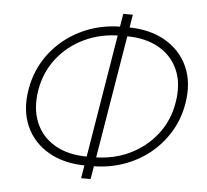

<svg xmlns="http://www.w3.org/2000/svg" viewBox="-54 -812 966 895"><g transform="rotate(5 429.0 -364.0)"><path d="M377 -34.2Q273.4 -34.2 200.4 -76.2Q127.4 -118.2 94.5 -192.4Q61.5 -266.6 77.6 -363.8Q93.8 -460.4 151.1 -534.9Q208.5 -609.4 295.4 -651.4Q382.3 -693.4 485.8 -693.4H512.2Q615.7 -693.4 688.7 -651.4Q761.7 -609.4 794.9 -535.2Q828.1 -460.9 812 -364.3Q800.3 -291.5 764.2 -231Q728 -170.4 673.6 -126.2Q619.1 -82 550.3 -58.1Q481.4 -34.2 403.3 -34.2ZM379.9 -76.2H406.7Q499 -76.2 575.2 -112.5Q651.4 -148.9 701.9 -213.9Q752.4 -278.8 766.1 -363.8Q780.8 -449.2 753.7 -513.9Q726.6 -578.6 664.1 -615Q601.6 -651.4 509.3 -651.4H482.9Q391.1 -651.4 314.7 -615.2Q238.3 -579.1 187.7 -514.4Q137.2 -449.7 123 -363.3Q109.4 -278.3 136.5 -213.4Q163.6 -148.4 225.8 -112.3Q288.1 -76.2 379.9 -76.2ZM357.9 26.4 486.8 -753.9H531.7L402.3 26.4Z"/></g></svg>

Font: Inter 18pt ExtraLight
Style: Italic
Weight: 250
Italic angle: -9.3988°
Designer: Rasmus Andersson
Foundry: rsms
Version: Version 4.001;git-66647c0bb